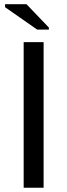

<svg xmlns="http://www.w3.org/2000/svg" viewBox="-20 -887 318 907"><path d="M186 0H91.8V-688H186ZM210.9 -747.1H155.8L3.9 -853V-867.2H105L210.9 -756.8Z"/></svg>

Font: Libra Sans Modern
Style: Regular
Weight: 400
Foundry: Stefan Peev, Context Ltd
Version: Version 1.000